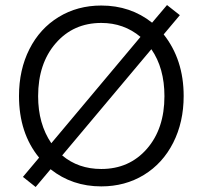

<svg xmlns="http://www.w3.org/2000/svg" viewBox="-20 -728 802 760"><path d="M70.8 -27.8 134.8 -104Q55.2 -201.2 55.2 -348.1Q55.2 -451.7 96.4 -533.4Q137.7 -615.2 212.2 -660.6Q286.6 -706.1 380.9 -706.1Q496.6 -706.1 582 -638.2L641.1 -708L691.9 -668L627.9 -591.8Q707 -491.7 707 -348.1Q707 -244.6 665.5 -162.8Q624 -81.1 549.6 -35.6Q475.1 9.8 380.9 9.8Q265.6 9.8 180.2 -58.1L121.1 12.2ZM130.9 -347.2Q130.9 -237.8 183.1 -161.1L536.1 -582Q470.2 -637.2 380.9 -637.2Q270.5 -637.2 200.7 -556.9Q130.9 -476.6 130.9 -347.2ZM380.9 -59.1Q491.7 -59.1 561.3 -138.7Q630.9 -218.3 630.9 -347.2Q630.9 -458.5 579.1 -533.2L226.1 -112.8Q290 -59.1 380.9 -59.1Z"/></svg>

Font: LT Superior
Style: Regular
Weight: 400
Designer: Daniel Lyons
Foundry: LyonsType
Version: Version 1.000